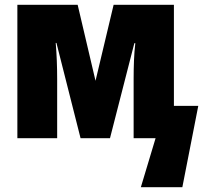

<svg xmlns="http://www.w3.org/2000/svg" viewBox="-20 -573 844 796"><path d="M802 -134H701V-553H451L376 -238L302 -553H52V0H217V-245Q217 -324 211 -395H214L314 0H436L537 -394H541Q537 -360 535.5 -322.5Q534 -285 534 -247V0H625L564 203H736Z"/></svg>

Font: Noto Sans Display SemiCondensed Black
Style: Regular
Weight: 900
Width: 4
Designer: Monotype Design Team
Foundry: Monotype Imaging Inc.
Version: Version 1.900